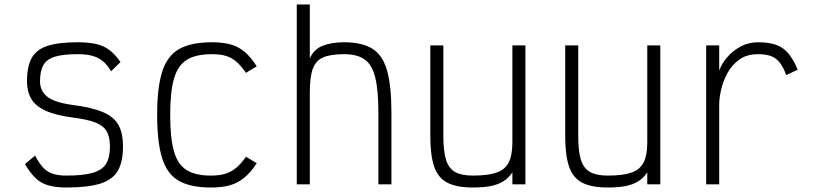

<svg xmlns="http://www.w3.org/2000/svg" viewBox="-20 -820 3640 854"><path d="M275 14Q228 14 195 4.5Q162 -5 138 -28Q114 -51 91 -90L136 -128Q154 -94 171.5 -75Q189 -56 214 -47.5Q239 -39 275 -39Q349 -39 391.5 -51Q434 -63 451.5 -91Q469 -119 469 -169Q469 -211 454 -236.5Q439 -262 403.5 -275.5Q368 -289 305 -297Q228 -307 183 -327.5Q138 -348 119 -380.5Q100 -413 100 -458Q100 -524 121 -562Q142 -600 191 -616Q240 -632 325 -632Q375 -632 409 -624Q443 -616 468 -596.5Q493 -577 516 -544L474 -503Q457 -532 437.5 -548Q418 -564 391.5 -571.5Q365 -579 325 -579Q261 -579 224.5 -568Q188 -557 173 -530.5Q158 -504 158 -458Q158 -416 190 -390Q222 -364 305 -353Q389 -342 437.5 -321.5Q486 -301 506.5 -265Q527 -229 527 -169Q527 -99 503.5 -59.5Q480 -20 425 -3Q370 14 275 14Z M918 14Q827 14 775 -16Q723 -46 701 -117Q679 -188 679 -309Q679 -431 701.5 -501.5Q724 -572 777 -602Q830 -632 922 -632Q971 -632 1005.5 -622.5Q1040 -613 1068 -589.5Q1096 -566 1122 -525L1074 -496Q1052 -528 1031 -546Q1010 -564 984.5 -571.5Q959 -579 922 -579Q851 -579 811 -554Q771 -529 754 -470.5Q737 -412 737 -309Q737 -207 753.5 -148Q770 -89 809.5 -64Q849 -39 918 -39Q955 -39 981.5 -47Q1008 -55 1030 -73Q1052 -91 1074 -123L1122 -94Q1095 -53 1066.5 -29.5Q1038 -6 1003 4Q968 14 918 14Z M1300 0V-800H1358V-560Q1376 -601 1415.5 -616.5Q1455 -632 1510 -632Q1590 -632 1636 -603.5Q1682 -575 1701.5 -506.5Q1721 -438 1721 -320V0H1663V-320Q1663 -419 1649 -475.5Q1635 -532 1602 -555.5Q1569 -579 1510 -579Q1451 -579 1418 -565Q1385 -551 1371.5 -514.5Q1358 -478 1358 -410V0Z M2083 14Q2012 14 1970.5 -7Q1929 -28 1911.5 -78Q1894 -128 1894 -214V-618H1952V-214Q1952 -147 1964 -109Q1976 -71 2004.5 -55Q2033 -39 2083 -39Q2151 -39 2189 -52.5Q2227 -66 2243 -98Q2259 -130 2259 -187V-618H2317V0H2259V-53Q2241 -27 2218 -13Q2195 1 2163 7.5Q2131 14 2083 14Z M2683 14Q2612 14 2570.5 -7Q2529 -28 2511.5 -78Q2494 -128 2494 -214V-618H2552V-214Q2552 -147 2564 -109Q2576 -71 2604.5 -55Q2633 -39 2683 -39Q2751 -39 2789 -52.5Q2827 -66 2843 -98Q2859 -130 2859 -187V-618H2917V0H2859V-53Q2841 -27 2818 -13Q2795 1 2763 7.5Q2731 14 2683 14Z M3121 0V-618H3179V-506Q3190 -537 3214.5 -565.5Q3239 -594 3274 -613Q3309 -632 3352 -632Q3399 -632 3431 -621Q3463 -610 3486 -583Q3509 -556 3528 -510L3477 -486Q3464 -522 3448 -542Q3432 -562 3409.5 -570.5Q3387 -579 3352 -579Q3302 -579 3269 -555.5Q3236 -532 3216.5 -496.5Q3197 -461 3188 -423Q3179 -385 3179 -355V0Z"/></svg>

Font: Victor Mono Thin ExtraLight
Style: Regular
Weight: 250
Monospace: yes
Version: Version 1.561;gftools[0.9.30]